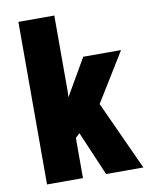

<svg xmlns="http://www.w3.org/2000/svg" viewBox="-85 -812 675 874"><g transform="rotate(-10 253.0 -375.5)"><path d="M246.6 -204.1 227.1 -186V0H61V-751.5H227.1V-396.5L225.6 -373.5L324.2 -543.9H499L360.4 -318.8L506.3 0H334Z"/></g></svg>

Font: Open Sans Hebrew Condensed Extra Bold
Style: Regular
Weight: 800
Width: 3
Foundry: Ascender Corporation, Yanek Iontef
Version: Version 2.001;PS 002.001;hotconv 1.0.70;makeotf.lib2.5.58329